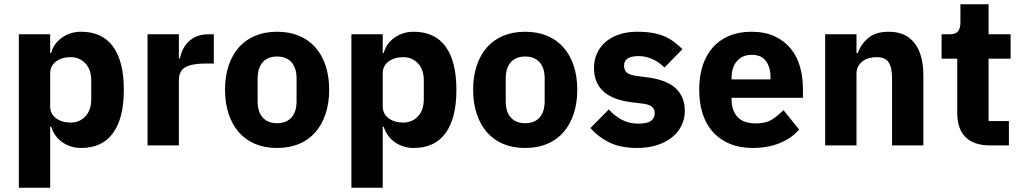

<svg xmlns="http://www.w3.org/2000/svg" viewBox="-20 -687 4828 907"><path d="M69 -525H217V-437H222Q233 -481 272.5 -509Q312 -537 363 -537Q463 -537 514 -467Q565 -397 565 -263Q565 -129 514 -58.5Q463 12 363 12Q337 12 314 4.5Q291 -3 272.5 -16.5Q254 -30 241 -48.5Q228 -67 222 -88H217V200H69ZM314 -108Q356 -108 383.5 -137.5Q411 -167 411 -217V-308Q411 -358 383.5 -387.5Q356 -417 314 -417Q272 -417 244.5 -396.5Q217 -376 217 -340V-185Q217 -149 244.5 -128.5Q272 -108 314 -108Z M677 0V-525H825V-411H830Q834 -433 844 -453.5Q854 -474 870.5 -490Q887 -506 910 -515.5Q933 -525 964 -525H990V-387H953Q888 -387 856.5 -370Q825 -353 825 -307V0Z M1289 12Q1231 12 1185.5 -7Q1140 -26 1108.5 -62Q1077 -98 1060 -149Q1043 -200 1043 -263Q1043 -326 1060 -377Q1077 -428 1108.5 -463.5Q1140 -499 1185.5 -518Q1231 -537 1289 -537Q1347 -537 1392.5 -518Q1438 -499 1469.5 -463.5Q1501 -428 1518 -377Q1535 -326 1535 -263Q1535 -200 1518 -149Q1501 -98 1469.5 -62Q1438 -26 1392.5 -7Q1347 12 1289 12ZM1289 -105Q1333 -105 1357 -132Q1381 -159 1381 -209V-316Q1381 -366 1357 -393Q1333 -420 1289 -420Q1245 -420 1221 -393Q1197 -366 1197 -316V-209Q1197 -159 1221 -132Q1245 -105 1289 -105Z M1640 -525H1788V-437H1793Q1804 -481 1843.5 -509Q1883 -537 1934 -537Q2034 -537 2085 -467Q2136 -397 2136 -263Q2136 -129 2085 -58.5Q2034 12 1934 12Q1908 12 1885 4.5Q1862 -3 1843.5 -16.5Q1825 -30 1812 -48.5Q1799 -67 1793 -88H1788V200H1640ZM1885 -108Q1927 -108 1954.5 -137.5Q1982 -167 1982 -217V-308Q1982 -358 1954.5 -387.5Q1927 -417 1885 -417Q1843 -417 1815.5 -396.5Q1788 -376 1788 -340V-185Q1788 -149 1815.5 -128.5Q1843 -108 1885 -108Z M2461 12Q2403 12 2357.5 -7Q2312 -26 2280.5 -62Q2249 -98 2232 -149Q2215 -200 2215 -263Q2215 -326 2232 -377Q2249 -428 2280.5 -463.5Q2312 -499 2357.5 -518Q2403 -537 2461 -537Q2519 -537 2564.5 -518Q2610 -499 2641.5 -463.5Q2673 -428 2690 -377Q2707 -326 2707 -263Q2707 -200 2690 -149Q2673 -98 2641.5 -62Q2610 -26 2564.5 -7Q2519 12 2461 12ZM2461 -105Q2505 -105 2529 -132Q2553 -159 2553 -209V-316Q2553 -366 2529 -393Q2505 -420 2461 -420Q2417 -420 2393 -393Q2369 -366 2369 -316V-209Q2369 -159 2393 -132Q2417 -105 2461 -105Z M2990 12Q2914 12 2862 -12.5Q2810 -37 2769 -82L2856 -170Q2884 -139 2918 -121Q2952 -103 2995 -103Q3039 -103 3056 -116.5Q3073 -130 3073 -153Q3073 -190 3020 -197L2963 -204Q2786 -226 2786 -366Q2786 -404 2800.5 -435.5Q2815 -467 2841.5 -489.5Q2868 -512 2905.5 -524.5Q2943 -537 2990 -537Q3031 -537 3062.5 -531.5Q3094 -526 3118.5 -515.5Q3143 -505 3163.5 -489.5Q3184 -474 3204 -455L3119 -368Q3094 -393 3062.5 -407.5Q3031 -422 2998 -422Q2960 -422 2944 -410Q2928 -398 2928 -378Q2928 -357 2939.5 -345.5Q2951 -334 2983 -329L3042 -321Q3215 -298 3215 -163Q3215 -125 3199 -93Q3183 -61 3153.5 -37.5Q3124 -14 3082.5 -1Q3041 12 2990 12Z M3535 12Q3475 12 3428 -7.5Q3381 -27 3348.5 -62.5Q3316 -98 3299.5 -149Q3283 -200 3283 -263Q3283 -325 3299 -375.5Q3315 -426 3346.5 -462Q3378 -498 3424 -517.5Q3470 -537 3529 -537Q3594 -537 3640.5 -515Q3687 -493 3716.5 -456Q3746 -419 3759.5 -370.5Q3773 -322 3773 -269V-225H3436V-217Q3436 -165 3464 -134.5Q3492 -104 3552 -104Q3598 -104 3627 -122.5Q3656 -141 3681 -167L3755 -75Q3720 -34 3663.5 -11Q3607 12 3535 12ZM3532 -428Q3487 -428 3461.5 -398.5Q3436 -369 3436 -320V-312H3620V-321Q3620 -369 3598.5 -398.5Q3577 -428 3532 -428Z M3878 0V-525H4026V-436H4032Q4046 -477 4081 -507Q4116 -537 4178 -537Q4259 -537 4300.5 -483Q4342 -429 4342 -329V0H4194V-317Q4194 -368 4178 -392.5Q4162 -417 4121 -417Q4103 -417 4086 -412.5Q4069 -408 4055.5 -398Q4042 -388 4034 -373.5Q4026 -359 4026 -340V0Z M4658 0Q4581 0 4541.5 -39Q4502 -78 4502 -153V-410H4428V-525H4465Q4495 -525 4506 -539.5Q4517 -554 4517 -581V-667H4650V-525H4754V-410H4650V-115H4746V0Z"/></svg>

Font: IBM Plex Sans KR
Style: Bold
Weight: 700
Designer: Mike Abbink; Paul van der Laan; Pieter van Rosmalen; Wujin Sim; Chorong Kim; Dohee Lee;
Foundry: Sandoll Inc.
Version: Version 1.001